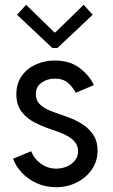

<svg xmlns="http://www.w3.org/2000/svg" viewBox="-20 -780 474 808"><path d="M216.8 7.8Q170.9 7.8 133.5 -9.5Q96.2 -26.9 70.8 -54.4Q45.4 -82 35.2 -112.3L111.3 -143.6Q121.6 -114.3 150.6 -92.3Q179.7 -70.3 216.8 -70.3Q240.2 -70.3 261.2 -79.3Q282.2 -88.4 295.4 -104.7Q308.6 -121.1 308.6 -143.6Q308.6 -165.5 296.4 -180.9Q284.2 -196.3 265.1 -207Q246.1 -217.8 225.3 -225.1Q204.6 -232.4 187.5 -238.3Q158.2 -248 126 -264.4Q93.8 -280.8 71.3 -309.3Q48.8 -337.9 48.8 -383.8Q48.8 -429.2 71.8 -460.9Q94.7 -492.7 131.8 -509Q168.9 -525.4 210.9 -525.4Q273.9 -525.4 315.7 -493.4Q357.4 -461.4 375 -421.9L298.8 -389.6Q287.1 -412.6 266.4 -430.9Q245.6 -449.2 210.9 -449.2Q179.7 -449.2 155.3 -432.4Q130.9 -415.5 130.9 -383.8Q130.9 -356.9 147.9 -340.8Q165 -324.7 189.2 -314.9Q213.4 -305.2 235.4 -297.9Q255.4 -291.5 281.7 -280.8Q308.1 -270 333 -252.9Q357.9 -235.8 374.3 -210Q390.6 -184.1 390.6 -146.5Q390.6 -101.6 366.5 -66.7Q342.3 -31.7 302.7 -12Q263.2 7.8 216.8 7.8ZM89.8 -759.8 209 -643.6H212.9L332 -759.8L370.1 -717.8L221.7 -578.1H200.2L51.8 -717.8Z"/></svg>

Font: Reddit Sans
Style: Regular
Weight: 400
Designer: Stephen Hutchings
Foundry: Reddit
Version: Version 1.014